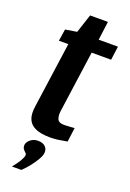

<svg xmlns="http://www.w3.org/2000/svg" viewBox="-149 -640 598 881"><g transform="rotate(20 150.0 -199.0)"><path d="M149 3Q126 3 104 -1Q82 -5 64.5 -16.5Q47 -28 39.5 -49.5Q32 -71 37 -107L82 -428H36L45 -486L101 -495L131 -586H218L206 -495H300L291 -428H196L154 -127Q151 -106 157 -89.5Q163 -73 191 -73Q204 -73 221 -74.5Q238 -76 241 -76L232 -7Q229 -7 217 -4.5Q205 -2 186.5 0.5Q168 3 149 3ZM31 188Q50 165 60.5 147Q71 129 72 119Q73 112 67 107Q61 102 55.5 94.5Q50 87 51 74Q53 60 68 48Q83 36 104 36Q127 36 139.5 48Q152 60 150 79Q149 92 137 112.5Q125 133 109 153Q93 173 77 188Z"/></g></svg>

Font: Alumni Sans Thin
Style: Bold Italic
Weight: 700
Italic angle: -8°
Version: Version 1.016